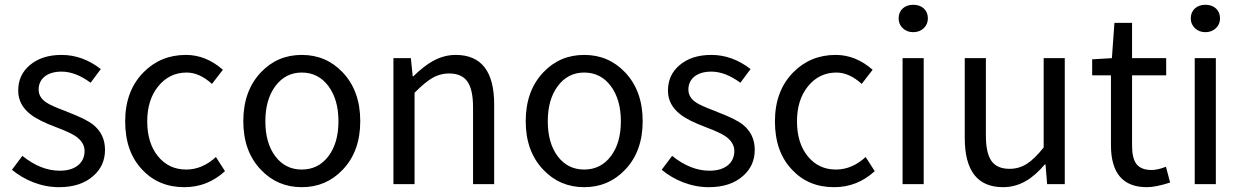

<svg xmlns="http://www.w3.org/2000/svg" viewBox="-20 -775 5227 808"><path d="M228.5 12.7Q173.8 12.7 120.1 -7.8Q70.3 -27.3 30.3 -60.5L74.2 -119.1Q151.4 -56.6 231.4 -56.6Q282.2 -56.6 310.5 -81.1Q335.9 -103.5 335.9 -139.6Q335.9 -175.8 297.9 -202.1Q274.4 -217.8 214.8 -240.2Q141.6 -267.6 108.4 -293.9Q56.6 -334 56.6 -393.6Q56.6 -459 104.5 -500Q155.3 -543.9 239.3 -543.9Q327.1 -543.9 404.3 -484.4L361.3 -426.8Q297.9 -473.6 239.3 -473.6Q192.4 -473.6 166 -451.2Q142.6 -430.7 142.6 -397.9Q142.6 -365.2 174.8 -343.8Q195.3 -330.1 250 -309.6Q256.8 -306.6 260.7 -305.7L261.7 -304.7Q339.8 -275.4 371.1 -251Q421.9 -210.9 421.9 -144.5Q421.9 -77.1 372.1 -34.2Q319.3 12.7 228.5 12.7Z M755.9 12.7Q647.5 12.7 579.1 -60.5Q506.8 -135.7 506.8 -264.2Q506.8 -392.6 584 -470.7Q656.2 -543.9 762.7 -543.9Q846.7 -543.9 918 -481.4L872.1 -421.9Q819.3 -469.7 765.6 -469.7Q693.4 -469.7 646.5 -412.6Q599.6 -355.5 599.6 -264.2Q599.6 -172.9 645 -117.2Q690.4 -61.5 763.7 -61.5Q831.1 -61.5 888.7 -114.3L926.8 -54.7Q853.5 12.7 755.9 12.7Z M1078.1 -60.5Q1003.9 -137.7 1003.9 -265.1Q1003.9 -392.6 1078.1 -470.7Q1147.5 -543.9 1250 -543.9Q1352.5 -543.9 1421.9 -470.7Q1496.1 -392.6 1496.1 -265.1Q1496.1 -137.7 1421.9 -60.5Q1352.5 12.7 1250 12.7Q1147.5 12.7 1078.1 -60.5ZM1250 -469.7Q1181.6 -469.7 1139.2 -413.1Q1096.7 -356.4 1096.7 -264.6Q1096.7 -172.9 1138.7 -117.2Q1180.7 -61.5 1250 -61.5Q1319.3 -61.5 1361.8 -117.2Q1404.3 -172.9 1404.3 -264.6Q1404.3 -356.4 1361.8 -413.1Q1319.3 -469.7 1250 -469.7Z M1635.7 0V-530.3H1709L1716.8 -454.1H1719.7Q1763.7 -497.1 1800.8 -517.6Q1847.7 -543.9 1897.5 -543.9Q2059.6 -543.9 2059.6 -335.9V0H1970.7V-324.2Q1970.7 -398.4 1946.8 -432.1Q1922.9 -465.8 1870.1 -465.8Q1831.1 -465.8 1796.9 -445.3Q1768.6 -428.7 1724.6 -384.8V0Z M2266.6 -60.5Q2192.4 -137.7 2192.4 -265.1Q2192.4 -392.6 2266.6 -470.7Q2335.9 -543.9 2438.5 -543.9Q2541 -543.9 2610.4 -470.7Q2684.6 -392.6 2684.6 -265.1Q2684.6 -137.7 2610.4 -60.5Q2541 12.7 2438.5 12.7Q2335.9 12.7 2266.6 -60.5ZM2438.5 -469.7Q2370.1 -469.7 2327.6 -413.1Q2285.2 -356.4 2285.2 -264.6Q2285.2 -172.9 2327.1 -117.2Q2369.1 -61.5 2438.5 -61.5Q2507.8 -61.5 2550.3 -117.2Q2592.8 -172.9 2592.8 -264.6Q2592.8 -356.4 2550.3 -413.1Q2507.8 -469.7 2438.5 -469.7Z M2962.9 12.7Q2908.2 12.7 2854.5 -7.8Q2804.7 -27.3 2764.6 -60.5L2808.6 -119.1Q2885.7 -56.6 2965.8 -56.6Q3016.6 -56.6 3044.9 -81.1Q3070.3 -103.5 3070.3 -139.6Q3070.3 -175.8 3032.2 -202.1Q3008.8 -217.8 2949.2 -240.2Q2876 -267.6 2842.8 -293.9Q2791 -334 2791 -393.6Q2791 -459 2838.9 -500Q2889.6 -543.9 2973.6 -543.9Q3061.5 -543.9 3138.7 -484.4L3095.7 -426.8Q3032.2 -473.6 2973.6 -473.6Q2926.8 -473.6 2900.4 -451.2Q2877 -430.7 2877 -397.9Q2877 -365.2 2909.2 -343.8Q2929.7 -330.1 2984.4 -309.6Q2991.2 -306.6 2995.1 -305.7L2996.1 -304.7Q3074.2 -275.4 3105.5 -251Q3156.2 -210.9 3156.2 -144.5Q3156.2 -77.1 3106.4 -34.2Q3053.7 12.7 2962.9 12.7Z M3490.2 12.7Q3381.8 12.7 3313.5 -60.5Q3241.2 -135.7 3241.2 -264.2Q3241.2 -392.6 3318.4 -470.7Q3390.6 -543.9 3497.1 -543.9Q3581.1 -543.9 3652.3 -481.4L3606.4 -421.9Q3553.7 -469.7 3500 -469.7Q3427.7 -469.7 3380.9 -412.6Q3334 -355.5 3334 -264.2Q3334 -172.9 3379.4 -117.2Q3424.8 -61.5 3498 -61.5Q3565.4 -61.5 3623 -114.3L3661.1 -54.7Q3587.9 12.7 3490.2 12.7Z M3778.3 0V-530.3H3867.2V0ZM3761.7 -697.3Q3761.7 -723.6 3778.8 -739.3Q3795.9 -754.9 3823.2 -754.9Q3850.6 -754.9 3867.7 -739.3Q3884.8 -723.6 3884.8 -697.3Q3884.8 -672.9 3867.2 -656.2Q3849.6 -639.6 3823.2 -639.6Q3796.9 -639.6 3779.3 -656.2Q3761.7 -672.9 3761.7 -697.3Z M4201.2 12.7Q4040 12.7 4040 -194.3V-530.3H4128.9V-205.1Q4128.9 -130.9 4152.3 -97.7Q4175.8 -64.5 4228.5 -64.5Q4268.6 -64.5 4301.8 -85.9Q4333 -105.5 4372.1 -154.3V-530.3H4460.9V0H4386.7L4379.9 -83H4377Q4336.9 -36.1 4297.9 -13.7Q4252.9 12.7 4201.2 12.7Z M4806.6 12.7Q4655.3 12.7 4655.3 -164.1V-458H4576.2V-525.4L4659.2 -530.3L4669.9 -678.7H4744.1V-530.3H4887.7V-458H4744.1V-162.1Q4744.1 -110.4 4761.7 -85.9Q4781.2 -59.6 4826.2 -59.6Q4851.6 -59.6 4886.7 -73.2L4904.3 -6.8Q4843.8 12.7 4806.6 12.7Z M5007.8 0V-530.3H5096.7V0ZM4991.2 -697.3Q4991.2 -723.6 5008.3 -739.3Q5025.4 -754.9 5052.7 -754.9Q5080.1 -754.9 5097.2 -739.3Q5114.3 -723.6 5114.3 -697.3Q5114.3 -672.9 5096.7 -656.2Q5079.1 -639.6 5052.7 -639.6Q5026.4 -639.6 5008.8 -656.2Q4991.2 -672.9 4991.2 -697.3Z"/></svg>

Font: Bpmf GenYo Gothic R
Style: R
Weight: 400
Foundry: But Ko
Version: Version 1.320